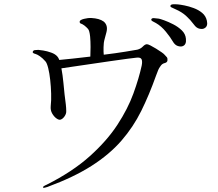

<svg xmlns="http://www.w3.org/2000/svg" viewBox="-20 -858 1040 916"><path d="M681 -647Q686 -647 698 -641Q710 -635 724.5 -626Q739 -617 750.5 -609Q762 -601 765 -597Q772 -590 776 -585Q780 -580 779 -570Q778 -560 765.5 -557Q753 -554 746 -543Q738 -532 735 -524.5Q732 -517 724 -496Q692 -406 654 -329Q616 -252 559 -186.5Q502 -121 416.5 -66.5Q331 -12 206 34Q201 36 193.5 37.5Q186 39 185 36Q184 31 203 23Q326 -39 408 -112.5Q490 -186 540 -262.5Q590 -339 616.5 -412Q643 -485 656 -545Q660 -565 655.5 -575Q651 -585 632 -583Q621 -582 587 -577.5Q553 -573 508 -566.5Q463 -560 416 -553Q369 -546 330.5 -540.5Q292 -535 273 -532Q279 -500 282.5 -463.5Q286 -427 288 -408Q292 -378 294 -360Q296 -342 296 -329Q297 -316 288 -303Q279 -290 268 -287Q261 -285 249.5 -293Q238 -301 229 -316.5Q220 -332 222 -352Q225 -379 224 -412Q223 -445 219.5 -477Q216 -509 210 -533Q204 -557 197 -565Q183 -581 170.5 -589.5Q158 -598 151 -600Q135 -604 136 -610Q138 -618 146.5 -619Q155 -620 163 -620Q168 -620 186.5 -617Q205 -614 224.5 -607Q244 -600 254 -588Q258 -584 263 -572Q288 -574 327.5 -578.5Q367 -583 411 -588Q412 -606 412 -633.5Q412 -661 410 -683Q407 -712 400 -720Q393 -728 383 -736Q372 -744 366 -745.5Q360 -747 360 -755Q361 -763 380.5 -768Q400 -773 417 -772Q435 -771 449.5 -767Q464 -763 475 -755Q496 -737 488 -705Q485 -692 479.5 -673Q474 -654 474 -633Q474 -621 474 -612Q474 -603 475 -597Q533 -604 578.5 -611.5Q624 -619 635 -621Q651 -625 661.5 -636Q672 -647 681 -647ZM738 -769Q744 -768 763.5 -761Q783 -754 806.5 -742Q830 -730 847.5 -713Q865 -696 867 -673Q870 -645 852 -638Q843 -634 828.5 -638.5Q814 -643 804 -661Q793 -680 771.5 -706.5Q750 -733 724 -748Q716 -752 708 -756.5Q700 -761 702 -766Q704 -772 714.5 -771.5Q725 -771 738 -769ZM967 -759Q973 -732 955 -723Q947 -718 932 -721Q917 -724 905 -741Q888 -764 867.5 -782.5Q847 -801 817 -814Q810 -818 801 -821.5Q792 -825 793 -830Q794 -837 806 -837.5Q818 -838 829 -837Q840 -836 860.5 -832Q881 -828 904 -819.5Q927 -811 944.5 -796.5Q962 -782 967 -759Z"/></svg>

Font: Shippori Mincho TTF
Style: Regular
Weight: 400
Version: Version 2.100